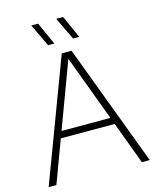

<svg xmlns="http://www.w3.org/2000/svg" viewBox="-136 -1037 921 1129"><g transform="rotate(-15 325.0 -472.0)"><path d="M17.5 0 295.5 -740H355L633 0H585L318.5 -715.5H331L64.5 0ZM144.5 -258.5 157 -299.5H493.5L505.5 -258.5ZM382.5 -807 316.5 -944.5H358.5L420.5 -807ZM230.5 -807 164.5 -944.5H206.5L268.5 -807Z"/></g></svg>

Font: Encode Sans SC Condensed Thin ExtraLight
Style: Regular
Weight: 250
Version: Version 3.002